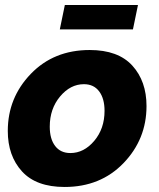

<svg xmlns="http://www.w3.org/2000/svg" viewBox="-20 -734 631 764"><path d="M218 -617 238 -714H529L509 -617ZM11 -213Q11 -345 102.5 -440Q194 -535 337 -535Q450 -535 506.5 -473Q563 -411 563 -312Q563 -180 471.5 -85Q380 10 237 10Q124 10 67.5 -52Q11 -114 11 -213ZM396 -293Q396 -342 374.5 -370.5Q353 -399 314 -399Q260 -399 219 -350Q178 -301 178 -230Q178 -181 199.5 -153Q221 -125 260 -125Q314 -125 355 -173.5Q396 -222 396 -293Z"/></svg>

Font: Raleway-v4020 ExtraBold
Style: Italic
Weight: 800
Italic angle: -12°
Designer: Matt McInerney, Pablo Impallari, Rodrigo Fuenzalida
Foundry: Matt McInerney, Pablo Impallari, Rodrigo Fuenzalida
Version: Version 4.020;PS 004.020;hotconv 1.0.88;makeotf.lib2.5.64775